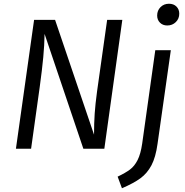

<svg xmlns="http://www.w3.org/2000/svg" viewBox="-20 -794 989 1025"><path d="M537 0H425L218 -613Q217 -553 211 -488.5Q205 -424 192 -329L146 0H65L162 -688H274L482 -75Q482 -136 485.5 -187.5Q489 -239 498 -305L552 -688H633ZM608 149Q650 129 674 111Q698 93 714.5 60.5Q731 28 739 -27L809 -526H892L821 -26Q811 46 788.5 88.5Q766 131 730 157.5Q694 184 631 211ZM819 -711Q819 -738 837 -756Q855 -774 882 -774Q907 -774 922 -759Q937 -744 937 -721Q937 -694 918.5 -676Q900 -658 873 -658Q849 -658 834 -673Q819 -688 819 -711Z"/></svg>

Font: FiraGO Book
Style: Italic
Weight: 350
Italic angle: -8°
Designer: bBox Type GmbH
Foundry: bBox Type GmbH
Version: Version 1.001